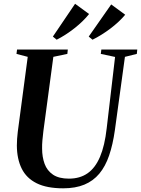

<svg xmlns="http://www.w3.org/2000/svg" viewBox="-20 -1012 765 1042"><path d="M658 -703.5 603.5 -306Q592.5 -227.5 572.2 -168.2Q552 -109 519 -69.5Q486 -30 437.8 -10Q389.5 10 323 10Q234 10 178.8 -17.5Q123.5 -45 97.8 -97Q72 -149 71.5 -222Q71.5 -240 72.8 -258.5Q74 -277 76.5 -297L130.5 -703.5L69.5 -719.5L72.5 -743H348L345.5 -719.5L269.5 -703.5L215.5 -301Q212.5 -275.5 210.2 -251.2Q208 -227 208.5 -205.5Q208.5 -160 222 -123Q235.5 -86 267.5 -64.2Q299.5 -42.5 354 -42.5Q413.5 -42.5 455.2 -71.5Q497 -100.5 522.8 -161Q548.5 -221.5 559 -315.5L604.5 -703L527 -719.5L530 -743H725L722.5 -719.5ZM267 -813.5 387.5 -991.5 463.5 -936Q448.5 -917 428.2 -897.2Q408 -877.5 384.5 -859Q361 -840.5 336.2 -824.5Q311.5 -808.5 287.5 -796.5ZM461.5 -813.5 583.5 -988 659.5 -932Q644 -913.5 623.5 -894.2Q603 -875 579.5 -857.2Q556 -839.5 531.2 -824Q506.5 -808.5 482 -796.5Z"/></svg>

Font: Merriweather 120pt SemiBold
Style: Italic
Weight: 600
Italic angle: -7.8°
Version: Version 2.101